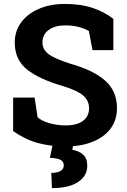

<svg xmlns="http://www.w3.org/2000/svg" viewBox="-20 -741 649 985"><path d="M317.4 10.3Q238.8 10.3 174.3 -7.3Q109.9 -24.9 47.4 -68.4V-240.2H157.7L172.9 -139.2Q194.3 -120.6 233.2 -109.1Q272 -97.7 317.4 -97.7Q375.5 -97.7 406.2 -121.3Q437 -145 437 -185.5Q437 -223.6 408 -249.8Q378.9 -275.9 306.2 -298.3Q179.7 -335 117.7 -385.3Q55.7 -435.5 55.7 -522.9Q55.7 -580.6 87.6 -624.8Q119.6 -668.9 176.3 -694.3Q232.9 -719.7 307.1 -720.7Q389.2 -721.7 452.4 -701.2Q515.6 -680.7 561.5 -644V-483.9H454.6L436 -581.5Q417.5 -593.3 386 -602.1Q354.5 -610.8 314.5 -610.8Q263.2 -610.8 230.5 -587.9Q197.8 -564.9 197.8 -523.4Q197.8 -487.8 228.3 -464.1Q258.8 -440.4 340.8 -414.1Q458.5 -381.3 519.3 -327.6Q580.1 -273.9 580.1 -186.5Q580.1 -125.5 547.4 -81.5Q514.6 -37.6 455.3 -13.7Q396 10.3 317.4 10.3ZM246.6 224.1 243.2 146Q272.5 146 289.8 136.5Q307.1 127 307.1 107.4Q307.1 86.9 289.8 78.6Q272.5 70.3 235.8 68.4L252.4 -8.8H357.4L351.1 27.3Q383.8 32.7 405.8 52Q427.7 71.3 427.7 109.4Q427.7 161.6 380.4 192.9Q333 224.1 246.6 224.1Z"/></svg>

Font: Roboto Slab
Style: Bold
Weight: 700
Designer: Google
Version: Version 2.000; ttfautohint (v1.8.1.43-b0c9)